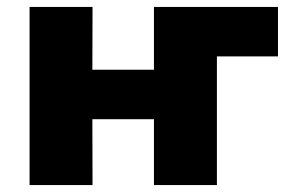

<svg xmlns="http://www.w3.org/2000/svg" viewBox="-20 -535 844 555"><path d="M65.5 0V-515H247.5L247 -333.5H425V-515H783.5V-372H607V0H425V-190.5H247L247.5 0Z"/></svg>

Font: Geologica Roman ExtraBold
Style: Regular
Weight: 800
Designer: Sindre Bremnes, Frode Helland
Foundry: Monokrom Skriftforlag AS
Version: Version 1.010;gftools[0.9.28]